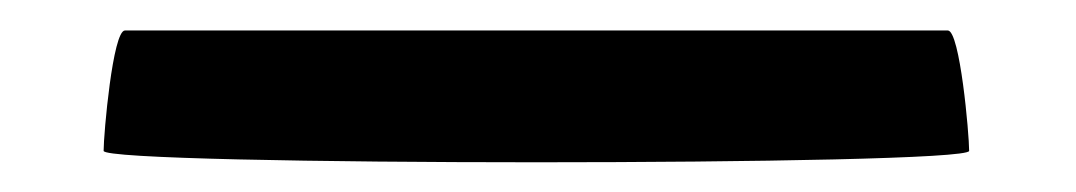

<svg xmlns="http://www.w3.org/2000/svg" viewBox="-20 -747 706 126"><path d="M48 -648C48 -638 616 -638 616 -648C616 -659 610 -727 602 -727H62C54 -727 48 -659 48 -648Z"/></svg>

Font: Ampere
Style: Regular
Weight: 400
Version: Version 1